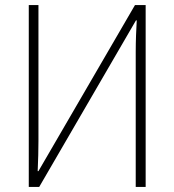

<svg xmlns="http://www.w3.org/2000/svg" viewBox="-20 -734 683 754"><path d="M93 0H134L514 -654H517C515 -617 513 -576 513 -531V0H552V-714H510L131 -62H128C130 -109 131 -143 131 -181V-714H93Z"/></svg>

Font: Noto Sans SemiCondensed ExtraLight
Style: Regular
Weight: 200
Width: 4
Designer: Monotype Design Team
Foundry: Monotype Imaging Inc.
Version: Version 2.013